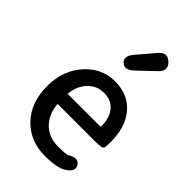

<svg xmlns="http://www.w3.org/2000/svg" viewBox="-258 -970 1081 1081"><g transform="rotate(45 282.5 -429.0)"><path d="M316 13Q201 13 126 -63Q48 -142 48 -275Q48 -403 126 -486Q198 -564 299 -564Q406 -564 466 -492Q524 -423 524 -304Q524 -273 521 -259Q518 -245 462 -245H166Q161 -245 161 -240Q168 -167 213.5 -122Q259 -77 331 -77Q399 -77 409 -84Q459 -116 482 -82Q505 -47 455 -14Q415 13 316 13ZM161 -330Q160 -325 165 -325H419Q424 -325 424 -330Q424 -396 392.5 -435Q361 -474 301 -474Q247 -474 209 -436Q168 -395 161 -330ZM333 -683Q290 -643 260 -671Q231 -699 269 -744L355 -845Q394 -892 434 -854Q474 -816 429 -774Z"/></g></svg>

Font: Resource Han Rounded JP Medium
Style: Regular
Weight: 500
Designer: Cyano Hao (round all glyphs); Ryoko NISHIZUKA 西塚涼子 (kana, bopomofo & ideographs); Paul D. Hunt (Latin, Greek & Cyrillic)
Foundry: Cyano Hao
Version: 0.990